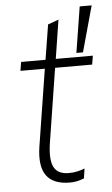

<svg xmlns="http://www.w3.org/2000/svg" viewBox="-52 -741 458 784"><g transform="rotate(-5 177.0 -348.5)"><path d="M203 8Q135 8 107 -30.5Q79 -69 91 -148L141 -464H41L47 -500H147L170 -643L214 -659L189 -500H341L335 -464H183L135 -159Q125 -93 140.5 -62Q156 -31 202 -31Q222 -31 238.5 -35Q255 -39 267 -44L261 -4Q249 1 235 4.5Q221 8 203 8ZM275 -517 305 -705H354L302 -517Z"/></g></svg>

Font: Mulish ExtraLight
Style: Italic
Weight: 200
Italic angle: -9°
Designer: Vernon Adams
Foundry: Vernon Adams
Version: Version 3.603